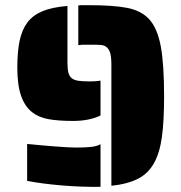

<svg xmlns="http://www.w3.org/2000/svg" viewBox="-20 -716 702 743"><path d="M411 -466Q411 -495 406.5 -510.5Q402 -526 392 -534Q383 -541 370.5 -542Q358 -543 328 -543H303Q295 -543 283 -541V-695Q289 -696 301 -696H320Q419 -696 472.5 -685.5Q526 -675 557 -642Q589 -607 602 -537.5Q615 -468 615 -344Q615 -247 606.5 -185.5Q598 -124 576 -85Q554 -45 514.5 -24.5Q475 -4 411 3ZM104 -282Q76 -304 61.5 -345.5Q47 -387 47 -454Q47 -516 56 -558.5Q65 -601 86 -629Q107 -657 144 -672.5Q181 -688 241 -693V-473Q241 -448 245 -434Q249 -420 258 -413Q267 -406 283 -403.5Q299 -401 328 -401Q353 -401 369 -404V-269Q325 -248 263 -248Q205 -248 167 -255Q129 -262 104 -282ZM85 -16V-159Q133 -154 190.5 -149.5Q248 -145 275 -145Q311 -145 333 -147.5Q355 -150 369 -158V7Q294 8 218 1.5Q142 -5 85 -16Z"/></svg>

Font: Saira Stencil One
Style: Regular
Weight: 400
Designer: Hector Gatti with collaboration of the Omnibus-Type team
Foundry: Omnibus-Type
Version: Version 1.004